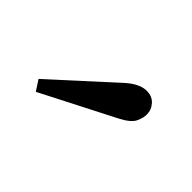

<svg xmlns="http://www.w3.org/2000/svg" viewBox="-40 -847 400 400"><g transform="rotate(45 160.5 -646.5)"><path d="M227 -729Q243 -729 252.5 -718.5Q262 -708 262 -694Q262 -683 256 -671Q250 -659 227 -647L65 -564L50 -587L184 -709Q207 -729 227 -729Z"/></g></svg>

Font: Gilda Display
Style: Regular
Weight: 400
Designer: Eduardo Rodriguez Tunni
Foundry: Eduardo Rodriguez Tunni
Version: Version 1.002; ttfautohint (v1.8.4.7-5d5b);gftools[0.9.22]